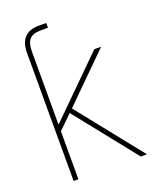

<svg xmlns="http://www.w3.org/2000/svg" viewBox="-132 -772 679 848"><g transform="rotate(-20 207.0 -348.5)"><path d="M65.4 0V-600.6Q65.4 -697.3 155.3 -697.3H190.4V-674.8H155.3Q120.1 -674.8 104 -657.7Q87.9 -640.6 87.9 -600.6V-259.3H90.8L350.1 -515.6H382.3L168 -303.7L410.2 0H381.3L151.9 -288.1L87.9 -225.6V0Z"/></g></svg>

Font: Inter Display Thin
Style: Regular
Weight: 100
Designer: Rasmus Andersson
Foundry: rsms
Version: Version 4.000;git-a52131595